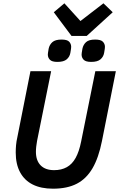

<svg xmlns="http://www.w3.org/2000/svg" viewBox="-20 -1128 720 1160"><path d="M164 -698H289L204 -277Q201 -261 199 -243.5Q197 -226 197 -211Q197 -158 225.5 -129Q254 -100 307 -100Q351 -100 383.5 -118Q416 -136 437 -174Q458 -212 470 -272L556 -698H680L596 -276Q576 -175 539 -111.5Q502 -48 444 -18Q386 12 300 12Q228 12 178 -13Q128 -38 101.5 -87Q75 -136 75 -207Q75 -228 77 -251Q79 -274 85 -300ZM504 -911H412L305 -1054L369 -1108L466 -1001L605 -1108L661 -1054ZM327 -754Q294 -754 281.5 -767Q269 -780 269 -798Q269 -802 270 -809.5Q271 -817 274 -834Q279 -858 296.5 -873.5Q314 -889 352 -889Q386 -889 398 -876Q410 -863 410 -845Q410 -840 409 -832.5Q408 -825 405 -808Q401 -785 383 -769.5Q365 -754 327 -754ZM531 -754Q498 -754 485.5 -767Q473 -780 473 -798Q473 -802 474 -809.5Q475 -817 478 -834Q483 -858 500 -873.5Q517 -889 555 -889Q589 -889 601.5 -876Q614 -863 614 -845Q614 -840 613 -832.5Q612 -825 609 -808Q605 -785 587 -769.5Q569 -754 531 -754Z"/></svg>

Font: IBM Plex Sans SemiBold
Style: Italic
Weight: 600
Italic angle: -11.31°
Designer: Mike Abbink, Paul van der Laan, Pieter van Rosmalen
Foundry: Bold Monday
Version: Version 3.201